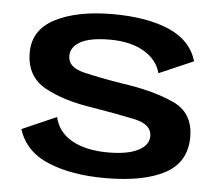

<svg xmlns="http://www.w3.org/2000/svg" viewBox="-46 -648 807 703"><g transform="rotate(5 357.0 -296.0)"><path d="M365 4.5Q506 4.5 584.2 -37.5Q662.5 -79.5 662.5 -172.5Q662.5 -262 586.5 -296Q510.5 -330 400.5 -345.5Q313.5 -359.5 254.5 -373.8Q195.5 -388 195.5 -429.5Q195.5 -463 231 -482.5Q266.5 -502 338.5 -502Q414.5 -502 464 -473Q513.5 -444 526 -395L652.5 -450Q629.5 -526 548 -561Q466.5 -596 341 -596Q211.5 -596 130.8 -554.8Q50 -513.5 50 -429.5Q50 -341.5 120.8 -302.5Q191.5 -263.5 301 -248Q391.5 -233 454 -219.5Q516.5 -206 516.5 -163Q516.5 -129.5 477.8 -109.8Q439 -90 367.5 -90Q286 -90 234.5 -119Q183 -148 170.5 -203L44 -147.5Q69.5 -67 155.2 -31.2Q241 4.5 365 4.5Z"/></g></svg>

Font: Anybody SemiExpanded SemiBold
Style: Regular
Weight: 600
Width: 6
Designer: Tyler Finck
Foundry: Etcetera Type Company
Version: Version 1.113;gftools[0.9.25]